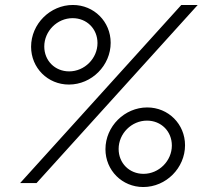

<svg xmlns="http://www.w3.org/2000/svg" viewBox="-20 -736 830 772"><path d="M61 0H127L775 -716H709ZM556 16C648 16 724 -61 724 -152C724 -237 657 -304 572 -304C481 -304 404 -228 404 -136C404 -51 471 16 556 16ZM557 -37C500 -37 457 -80 457 -137C457 -199 509 -251 571 -251C628 -251 671 -208 671 -151C671 -89 619 -37 557 -37ZM257 -396C349 -396 425 -473 425 -564C425 -649 358 -716 273 -716C182 -716 105 -640 105 -548C105 -463 172 -396 257 -396ZM258 -449C201 -449 158 -492 158 -549C158 -611 210 -663 272 -663C329 -663 372 -620 372 -563C372 -501 320 -449 258 -449Z"/></svg>

Font: Uncut Sans Light Italic
Style: Regular
Weight: 300
Italic angle: -11°
Designer: Kasper Nordkvist
Foundry: UNCUT.wtf
Version: Version 1.304;Glyphs 3.2 (3246)